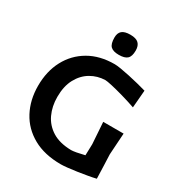

<svg xmlns="http://www.w3.org/2000/svg" viewBox="-217 -1090 1165 1248"><g transform="rotate(30 365.0 -466.0)"><path d="M425 12Q302 12 216.5 -35.8Q131 -83.5 86.5 -167Q42 -250.5 42 -357Q42 -465.5 86.2 -549Q130.5 -632.5 211.8 -679.8Q293 -727 404 -727Q421 -727 451.5 -722Q482 -717 518.8 -709Q555.5 -701 591.8 -692Q628 -683 657 -674.5L646 -543Q594 -561 542.8 -575.5Q491.5 -590 453.5 -598.5Q415.5 -607 403 -607Q344.5 -605.5 295.2 -576.5Q246 -547.5 216.2 -492.2Q186.5 -437 186.5 -356.5Q186.5 -286 213.2 -228.8Q240 -171.5 295.2 -137.2Q350.5 -103 436.5 -101.5Q449.5 -101.5 475.8 -106.2Q502 -111 534.5 -119Q535 -141 535.8 -161.8Q536.5 -182.5 537 -203.5Q534 -251.5 531.2 -289.5Q528.5 -327.5 526 -365H679Q676.5 -326.5 674 -289Q671.5 -251.5 668.5 -203.5Q670 -162 671.8 -120Q673.5 -78 675 -24Q650.5 -18 615 -11.8Q579.5 -5.5 542 0Q504.5 5.5 473 8.8Q441.5 12 425 12ZM395.5 -792.5Q353 -792.5 334 -810.5Q315 -828.5 315 -876.5Q315 -910.5 334.2 -927.2Q353.5 -944 396.5 -944Q439.5 -944 458.5 -925.8Q477.5 -907.5 477.5 -871.5Q477.5 -827.5 458.2 -810Q439 -792.5 395.5 -792.5Z"/></g></svg>

Font: Commissioner Loud SemiBold
Style: Regular
Weight: 600
Designer: Kostas Bartsokas
Foundry: Kostas Bartsokas
Version: Version 1.000; ttfautohint (v1.8.3)